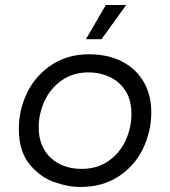

<svg xmlns="http://www.w3.org/2000/svg" viewBox="-20 -740 677 764"><path d="M55 -227Q55 -304 88.5 -372Q122 -440 185.5 -482Q249 -524 334 -524Q411 -524 467 -494.5Q523 -465 552.5 -413Q582 -361 582 -293Q582 -217 549 -148.5Q516 -80 452 -38Q388 4 300 4Q249 4 193 -16.5Q137 -37 96 -88.5Q55 -140 55 -227ZM503 -287Q503 -343 478.5 -380Q454 -417 415 -434.5Q376 -452 333 -452Q271 -452 226 -420.5Q181 -389 157.5 -338.5Q134 -288 134 -233Q134 -183 155 -146Q176 -109 215 -88.5Q254 -68 305 -68Q367 -68 412 -99.5Q457 -131 480 -181.5Q503 -232 503 -287ZM322 -584 401 -720H482L384 -584Z"/></svg>

Font: Fixel Italic Variable Display Thin
Style: Italic
Weight: 100
Italic angle: -10°
Designer: AlfaBravo + MacPaw
Foundry: Kyrylo Tkachov, Marchela Mozhyna, Serhii Makarenko, Maria Weinstein, Zakhar Kryvoshyya
Version: Version 1.210;Glyphs 3.2 (3217)